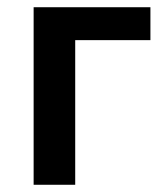

<svg xmlns="http://www.w3.org/2000/svg" viewBox="-20 -511 462 531"><path d="M73 0V-491H396V-400H188V0Z"/></svg>

Font: Source Sans Pro SemiBold
Style: Regular
Weight: 600
Designer: Paul D. Hunt
Foundry: Adobe Systems Incorporated
Version: Version 2.045;hotconv 1.0.109;makeotfexe 2.5.65596